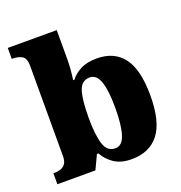

<svg xmlns="http://www.w3.org/2000/svg" viewBox="-137 -878 949 1006"><g transform="rotate(-20 337.5 -375.0)"><path d="M428 10Q370 10 332.5 -14.5Q295 -39 273 -78H265L228 0H16V-61H22Q39 -61 55.5 -66Q72 -71 83 -85.5Q94 -100 94 -130V-633Q94 -674 73 -686.5Q52 -699 20 -699H16V-760H289V-599Q289 -571 286.5 -539.5Q284 -508 280 -484H287Q307 -511 343 -530Q379 -549 435 -549Q531 -549 582 -482.5Q633 -416 633 -271Q633 -125 580.5 -57.5Q528 10 428 10ZM367 -73Q405 -73 421.5 -124.5Q438 -176 438 -272Q438 -370 421 -419Q404 -468 366 -468Q320 -468 304.5 -419.5Q289 -371 289 -271Q289 -176 305 -124.5Q321 -73 367 -73Z"/></g></svg>

Font: Noto Serif Devanagari Black
Style: Regular
Weight: 900
Designer: Universal Thirst, Indian Type Foundry and the Monotype Design Team
Foundry: Monotype Imaging Inc.
Version: Version 2.004; ttfautohint (v1.8.4.7-5d5b)